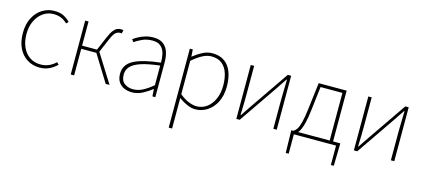

<svg xmlns="http://www.w3.org/2000/svg" viewBox="-57 -956 3620 1644"><g transform="rotate(15 1753.0 -134.0)"><path d="M268 12Q207 12 158.5 -17.5Q110 -47 82 -103Q54 -159 54 -238Q54 -318 84 -374.5Q114 -431 162.5 -460.5Q211 -490 268 -490Q318 -490 351 -473Q384 -456 408 -430L390 -412Q368 -435 337.5 -448.5Q307 -462 268 -462Q217 -462 176 -433.5Q135 -405 110.5 -354.5Q86 -304 86 -238Q86 -172 108.5 -122Q131 -72 172 -44Q213 -16 268 -16Q309 -16 343.5 -31.5Q378 -47 402 -72L420 -54Q390 -24 352.5 -6Q315 12 268 12Z M542 0V-478H572V-264H704L756 -386Q775 -430 791.5 -451Q808 -472 824.5 -479Q841 -486 860 -486Q872 -486 880 -482L872 -452Q868 -454 865.5 -454Q863 -454 858 -454Q839 -454 821.5 -441Q804 -428 782 -378L728 -252L886 0H852L706 -236H572V0Z M1086 12Q1049 12 1017.5 -1.5Q986 -15 967 -43.5Q948 -72 948 -117Q948 -197 1024 -238.5Q1100 -280 1262 -298Q1263 -337 1254.5 -375Q1246 -413 1220 -437.5Q1194 -462 1144 -462Q1093 -462 1052 -442.5Q1011 -423 988 -406L972 -428Q987 -440 1013 -454.5Q1039 -469 1073 -479.5Q1107 -490 1146 -490Q1202 -490 1234 -465Q1266 -440 1279 -399Q1292 -358 1292 -310V0H1266L1262 -64H1260Q1223 -34 1178.5 -11Q1134 12 1086 12ZM1088 -16Q1132 -16 1173 -37Q1214 -58 1262 -98V-272Q1157 -260 1095.5 -239.5Q1034 -219 1007 -189Q980 -159 980 -118Q980 -63 1012.5 -39.5Q1045 -16 1088 -16Z M1470 222V-478H1496L1500 -416H1502Q1538 -445 1580.5 -467.5Q1623 -490 1668 -490Q1733 -490 1775.5 -460Q1818 -430 1839 -375Q1860 -320 1860 -246Q1860 -165 1830.5 -107.5Q1801 -50 1753 -19Q1705 12 1648 12Q1614 12 1576.5 -4Q1539 -20 1500 -48V42V222ZM1650 -16Q1702 -16 1742 -45.5Q1782 -75 1805 -127Q1828 -179 1828 -246Q1828 -307 1812 -356Q1796 -405 1760.5 -433.5Q1725 -462 1666 -462Q1629 -462 1588 -440.5Q1547 -419 1500 -378V-82Q1544 -46 1583 -31Q1622 -16 1650 -16Z M2010 0V-478H2040V-224Q2040 -184 2039 -137Q2038 -90 2036 -42H2040Q2055 -65 2075 -94.5Q2095 -124 2110 -146L2338 -478H2368V0H2338V-254Q2338 -294 2339.5 -341Q2341 -388 2342 -436H2338Q2323 -414 2303 -384.5Q2283 -355 2268 -332L2040 0Z M2520 0V172H2494L2490 -12V-28H2924V-12L2920 172H2894V0ZM2830 -10V-450H2636L2612 -246Q2604 -175 2593.5 -131Q2583 -87 2572 -63Q2561 -39 2550.5 -27.5Q2540 -16 2532 -10L2508 -28Q2523 -36 2536.5 -55Q2550 -74 2562 -118.5Q2574 -163 2584 -248L2612 -478H2860V-10Z M3052 0V-478H3082V-224Q3082 -184 3081 -137Q3080 -90 3078 -42H3082Q3097 -65 3117 -94.5Q3137 -124 3152 -146L3380 -478H3410V0H3380V-254Q3380 -294 3381.5 -341Q3383 -388 3384 -436H3380Q3365 -414 3345 -384.5Q3325 -355 3310 -332L3082 0Z"/></g></svg>

Font: Source Sans 3
Style: Regular
Weight: 200
Designer: Paul D. Hunt
Foundry: Adobe
Version: Version 3.046;hotconv 1.0.118;makeotfexe 2.5.65603